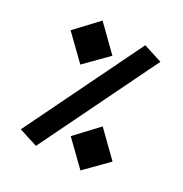

<svg xmlns="http://www.w3.org/2000/svg" viewBox="-166 -829 919 965"><g transform="rotate(30 293.0 -346.5)"><path d="M177.2 9.8 507.8 -668.9 400.4 -703.1 69.8 -24.4ZM432.6 4.9 550.3 -114.3 418.9 -242.7 304.2 -120.1ZM166 -455.6 283.7 -574.7 152.3 -703.1 37.6 -580.6Z"/></g></svg>

Font: Cascadia Code
Style: Bold
Weight: 700
Monospace: yes
Designer: Aaron Bell
Foundry: Saja Typeworks
Version: Version 2404.023